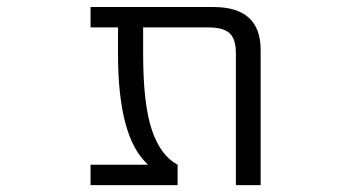

<svg xmlns="http://www.w3.org/2000/svg" viewBox="-20 -540 1040 560"><path d="M740.2 0H668V-384.8Q668 -425.8 649.9 -442.9Q631.8 -460 587.9 -460H397.5V-382.8Q397.5 -236.3 422.9 -161.1Q448.2 -85.9 498 -59.6V0H244.1V-59.6H410.2V-61.5Q324.2 -139.6 324.2 -382.8V-460H244.1V-519.5H602.5Q740.2 -519.5 740.2 -394.5Z"/></svg>

Font: Gen Shin Gothic Monospace Normal
Style: Regular
Weight: 350
Designer: [Source Han Sans]
Ryoko NISHIZUKA  (kana & ideographs); Paul D. Hunt (Latin, Greek & Cyrillic); Wenlong ZHANG  (bopomofo
Version: Version 1.002.20150607